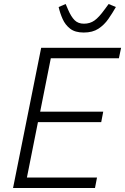

<svg xmlns="http://www.w3.org/2000/svg" viewBox="-20 -936 623 956"><path d="M453 0H45L185 -698H583L572 -646H233L180 -380H494L484 -328H169L114 -52H463ZM397 -774Q354 -774 329.5 -793Q305 -812 292 -841Q279 -870 272 -901L307 -916L319 -888Q334 -853 351.5 -835.5Q369 -818 398 -818Q428 -818 450.5 -834Q473 -850 501 -889L521 -916L557 -901Q540 -871 519.5 -841.5Q499 -812 470 -793Q441 -774 397 -774Z"/></svg>

Font: IBM Plex Sans Light
Style: Italic
Weight: 300
Italic angle: -11.31°
Designer: Mike Abbink, Paul van der Laan, Pieter van Rosmalen
Foundry: Bold Monday
Version: Version 3.201